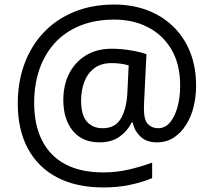

<svg xmlns="http://www.w3.org/2000/svg" viewBox="-20 -734 939 843"><path d="M841 -357Q841 -311 830.5 -267Q820 -223 798 -187.5Q776 -152 744 -130.5Q712 -109 668 -109Q622 -109 595.5 -135.5Q569 -162 563 -196H558Q540 -159 505 -134Q470 -109 417 -109Q341 -109 299.5 -160Q258 -211 258 -295Q258 -361 284 -411.5Q310 -462 357.5 -491Q405 -520 470 -520Q514 -520 556.5 -512.5Q599 -505 623 -496L613 -293Q612 -275 612 -267.5Q612 -260 612 -257Q612 -205 630.5 -188Q649 -171 674 -171Q705 -171 726.5 -196.5Q748 -222 759.5 -264.5Q771 -307 771 -358Q771 -451 733.5 -515.5Q696 -580 630.5 -614Q565 -648 482 -648Q397 -648 331 -621Q265 -594 220.5 -545Q176 -496 153 -429.5Q130 -363 130 -283Q130 -185 165 -116.5Q200 -48 267.5 -12.5Q335 23 433 23Q494 23 549.5 9.5Q605 -4 648 -20V48Q605 66 551.5 77.5Q498 89 433 89Q315 89 231 45Q147 1 102.5 -81.5Q58 -164 58 -280Q58 -373 87 -452.5Q116 -532 171 -590.5Q226 -649 304.5 -681.5Q383 -714 482 -714Q560 -714 625.5 -689.5Q691 -665 739.5 -618.5Q788 -572 814.5 -506Q841 -440 841 -357ZM336 -293Q336 -229 361.5 -200Q387 -171 430 -171Q486 -171 510.5 -213Q535 -255 539 -322L545 -447Q532 -451 512 -454Q492 -457 471 -457Q422 -457 392 -433Q362 -409 349 -371.5Q336 -334 336 -293Z"/></svg>

Font: lbangla25
Style: Book
Weight: 400
Designer: Jelle Bosma - Monotype Design Team
Foundry: Monotype Imaging Inc.
Version: Version 2.003